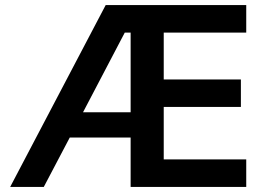

<svg xmlns="http://www.w3.org/2000/svg" viewBox="-20 -734 1017 754"><path d="M947 -714V-606H623V-422H926V-314H623V-108H947V0H493V-194H254L152 0H20L395 -714ZM493 -293V-606H470L306 -293Z"/></svg>

Font: Non Bureau Medium
Style: Regular
Weight: 500
Designer: Jona Saucedo
Foundry: Non Foundry
Version: Version 1.000; ttfautohint (v1.8.4)